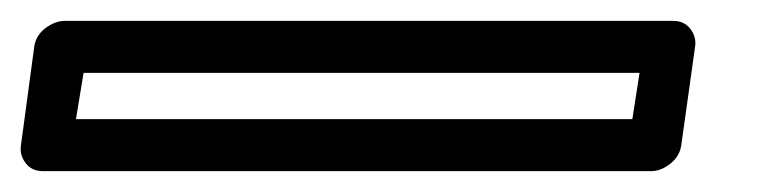

<svg xmlns="http://www.w3.org/2000/svg" viewBox="-128 65 731 184"><path d="M-107.9 204.1 -95.2 109.9Q-93.8 99.1 -84.5 92Q-75.2 85 -65.9 85H517.1Q527.8 85 533.7 92.8Q539.6 100.6 538.1 109.9L524.9 204.1Q523.4 214.8 514.4 221.9Q505.4 229 496.1 229H-86.9Q-97.7 229 -103.5 221.2Q-109.4 213.4 -107.9 204.1ZM-55.2 179.2H478L484.9 134.8H-47.9Z"/></svg>

Font: Trueno Bold Outline
Style: Italic
Weight: 700
Width: 6
Designer: Julieta Ulanovsky
Foundry: Julieta Ulanovsky
Version: Version 3.001b | FøM Fix